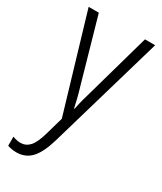

<svg xmlns="http://www.w3.org/2000/svg" viewBox="-195 -603 771 915"><g transform="rotate(30 190.5 -145.5)"><path d="M10 -532H66L163 -191Q175 -151 181 -126Q187 -101 192 -78H195Q200 -105 207.5 -133Q215 -161 224 -191L320 -532H376L192 100Q170 174 138.5 207.5Q107 241 58 241Q45 241 33 239Q21 237 9 233V183Q19 187 30 189.5Q41 192 52 192Q81 192 101.5 170Q122 148 138 92L166 -6Z"/></g></svg>

Font: Noto Sans Devanagari UI Condensed Light
Style: Regular
Weight: 300
Width: 3
Designer: Jelle Bosma - Monotype Design Team
Foundry: Monotype Imaging Inc.
Version: Version 2.004; ttfautohint (v1.8.4.7-5d5b)